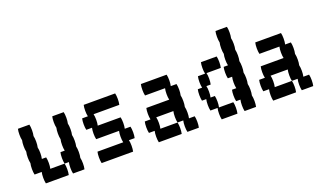

<svg xmlns="http://www.w3.org/2000/svg" viewBox="-61 -911 2122 1262"><g transform="rotate(-20 1000.0 -280.0)"><path d="M150 -80H250Q254 -64 254 -40Q254 -17 250 0H90Q86 -17 86 -40Q86 -64 90 -80H40Q36 -97 36 -120Q36 -144 40 -160Q36 -177 36 -200Q36 -224 40 -240Q36 -257 36 -280Q36 -304 40 -320Q36 -337 36 -360Q36 -384 40 -400H120Q124 -384 124 -360Q124 -337 120 -320Q124 -304 124 -280Q124 -257 120 -240Q124 -224 124 -200Q124 -177 120 -160H150Q154 -144 154 -120Q154 -97 150 -80ZM364 -280Q364 -257 360 -240Q364 -224 364 -200Q364 -177 360 -160Q364 -144 364 -120Q364 -97 360 -80Q364 -64 364 -40Q364 -17 360 0H280Q276 -17 276 -40Q276 -64 280 -80H250Q246 -97 246 -120Q246 -144 250 -160H280Q276 -177 276 -200Q276 -224 280 -240Q276 -257 276 -280Q276 -304 280 -320Q276 -337 276 -360Q276 -384 280 -400H360Q364 -384 364 -360Q364 -337 360 -320Q364 -304 364 -280Z M740 -80H700Q704 -64 704 -40Q704 -17 700 0H480Q476 -17 476 -40Q476 -64 480 -80H660Q656 -97 656 -120Q656 -144 660 -160H500Q496 -177 496 -200Q496 -224 500 -240H460Q456 -257 456 -280Q456 -304 460 -320H500Q496 -337 496 -360Q496 -384 500 -400H720Q724 -384 724 -360Q724 -337 720 -320H540Q544 -304 544 -280Q544 -257 540 -240H700Q704 -224 704 -200Q704 -177 700 -160H740Q744 -144 744 -120Q744 -97 740 -80Z M1164 -40Q1164 -17 1160 0H1080Q1076 -17 1076 -40Q1076 -64 1080 -80H1040Q1036 -97 1036 -120Q1036 -144 1040 -160H920Q924 -144 924 -120Q924 -97 920 -80H1040Q1044 -64 1044 -40Q1044 -17 1040 0H880Q876 -17 876 -40Q876 -64 880 -80H840Q836 -97 836 -120Q836 -144 840 -160H880Q876 -177 876 -200Q876 -224 880 -240H1040Q1036 -257 1036 -280Q1036 -304 1040 -320H900Q896 -337 896 -360Q896 -384 900 -400H1080Q1084 -384 1084 -360Q1084 -337 1080 -320H1120Q1124 -304 1124 -280Q1124 -257 1120 -240Q1124 -224 1124 -200Q1124 -177 1120 -160Q1124 -144 1124 -120Q1124 -97 1120 -80H1160Q1164 -64 1164 -40Z M1564 -440Q1564 -417 1560 -400Q1564 -384 1564 -360Q1564 -337 1560 -320Q1564 -304 1564 -280Q1564 -257 1560 -240Q1564 -224 1564 -200Q1564 -177 1560 -160Q1564 -144 1564 -120Q1564 -97 1560 -80Q1564 -64 1564 -40Q1564 -17 1560 0H1480Q1476 -17 1476 -40Q1476 -64 1480 -80H1450Q1446 -97 1446 -120Q1446 -144 1450 -160H1480Q1476 -177 1476 -200Q1476 -224 1480 -240H1450Q1446 -257 1446 -280Q1446 -304 1450 -320H1480Q1476 -337 1476 -360Q1476 -384 1480 -400Q1476 -417 1476 -440Q1476 -464 1480 -480Q1476 -497 1476 -520Q1476 -544 1480 -560H1560Q1564 -544 1564 -520Q1564 -497 1560 -480Q1564 -464 1564 -440ZM1430 -320H1330Q1334 -304 1334 -280Q1334 -257 1330 -240H1300Q1304 -224 1304 -200Q1304 -177 1300 -160H1330Q1334 -144 1334 -120Q1334 -97 1330 -80H1430Q1434 -64 1434 -40Q1434 -17 1430 0H1320Q1316 -17 1316 -40Q1316 -64 1320 -80H1270Q1266 -97 1266 -120Q1266 -144 1270 -160H1240Q1236 -177 1236 -200Q1236 -224 1240 -240H1270Q1266 -257 1266 -280Q1266 -304 1270 -320H1320Q1316 -337 1316 -360Q1316 -384 1320 -400H1430Q1434 -384 1434 -360Q1434 -337 1430 -320Z M1964 -40Q1964 -17 1960 0H1880Q1876 -17 1876 -40Q1876 -64 1880 -80H1840Q1836 -97 1836 -120Q1836 -144 1840 -160H1720Q1724 -144 1724 -120Q1724 -97 1720 -80H1840Q1844 -64 1844 -40Q1844 -17 1840 0H1680Q1676 -17 1676 -40Q1676 -64 1680 -80H1640Q1636 -97 1636 -120Q1636 -144 1640 -160H1680Q1676 -177 1676 -200Q1676 -224 1680 -240H1840Q1836 -257 1836 -280Q1836 -304 1840 -320H1700Q1696 -337 1696 -360Q1696 -384 1700 -400H1880Q1884 -384 1884 -360Q1884 -337 1880 -320H1920Q1924 -304 1924 -280Q1924 -257 1920 -240Q1924 -224 1924 -200Q1924 -177 1920 -160Q1924 -144 1924 -120Q1924 -97 1920 -80H1960Q1964 -64 1964 -40Z"/></g></svg>

Font: VT323
Style: Regular
Weight: 400
Monospace: yes
Designer: Peter Hull
Version: Version 2.000